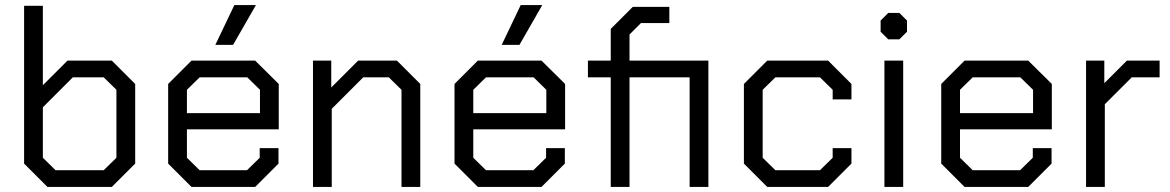

<svg xmlns="http://www.w3.org/2000/svg" viewBox="-20 -737 4612 757"><path d="M75 -92V-714H149V-401L246 -498H421L513 -406V-92L421 0H167ZM389 -66 439 -115V-383L389 -432H267L149 -314V-115L199 -66Z M643 -92V-406L735 -498H986L1079 -406V-227H717V-115L767 -66H954L1004 -115V-153H1078V-92L986 0H735ZM1005 -291V-383L955 -432H767L717 -383V-291ZM904 -717H989L899 -560H829Z M1214 -498H1286V-392L1392 -498H1545L1637 -406V0H1563V-383L1513 -432H1412L1288 -308V0H1214Z M1772 -92V-406L1864 -498H2115L2208 -406V-227H1846V-115L1896 -66H2083L2133 -115V-153H2207V-92L2115 0H1864ZM2134 -291V-383L2084 -432H1896L1846 -383V-291ZM2033 -717H2118L2028 -560H1958Z M2773 0H2699V-432H2462V0H2388V-432H2298V-498H2388V-623L2475 -710H2619V-646H2507L2462 -601V-498H2773Z M2913 -92V-406L3005 -498H3245L3337 -406V-345H3263V-383L3213 -432H3037L2987 -383V-115L3037 -66H3213L3263 -115V-153H3337V-92L3245 0H3005Z M3452 -612V-656L3482 -686H3526L3556 -656V-612L3526 -582H3482ZM3467 -498H3541V0H3467Z M3691 -92V-406L3783 -498H4034L4127 -406V-227H3765V-115L3815 -66H4002L4052 -115V-153H4126V-92L4034 0H3783ZM4053 -291V-383L4003 -432H3815L3765 -383V-291Z M4262 -498H4334V-409L4423 -498H4552V-432H4442L4336 -326V0H4262Z"/></svg>

Font: Chakra Petch
Style: Regular
Weight: 400
Designer: Katatrad Aksorn Co.,Ltd.
Foundry: Cadson Demak Co.,Ltd.
Version: Version 1.000; ttfautohint (v1.6)